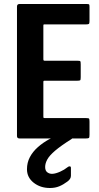

<svg xmlns="http://www.w3.org/2000/svg" viewBox="-20 -693 495 961"><path d="M78 0Q65 0 65 -12V-660Q65 -673 78 -673H412Q424 -673 426 -671Q428 -669 428 -658V-588Q428 -576 425 -573.5Q422 -571 412 -571H206Q199 -571 198 -570Q197 -569 197 -563V-398Q197 -392 198.5 -390.5Q200 -389 205 -389H367Q380 -389 382 -386.5Q384 -384 384 -370V-307Q384 -294 381.5 -291.5Q379 -289 367 -289H205Q200 -289 198.5 -288Q197 -287 197 -282V-111Q197 -105 198 -103.5Q199 -102 205 -102H410Q424 -102 426 -99Q428 -96 428 -83V-19Q428 -5 425 -2.5Q422 0 409 0ZM230 248Q182 248 148.5 221.5Q115 195 115 154Q115 121 129.5 93.5Q144 66 169.5 43.5Q195 21 226 4Q236 -1 247.5 -5.5Q259 -10 273 -10H336Q343 -10 344 -6Q345 -2 338 3Q284 37 255.5 61.5Q227 86 216.5 105.5Q206 125 206 143Q206 162 217.5 170Q229 178 243 177Q259 176 280.5 166.5Q302 157 318 144Q324 139 329.5 139.5Q335 140 335 148V187Q335 203 317 216Q297 231 276.5 239.5Q256 248 230 248Z"/></svg>

Font: Glory Thin
Style: Bold
Weight: 700
Version: Version 1.011